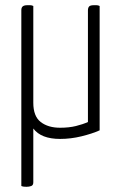

<svg xmlns="http://www.w3.org/2000/svg" viewBox="-20 -524 468 738"><path d="M82 194Q77 194 72 193.5Q67 193 62 191V-485Q62 -495 67.5 -499.5Q73 -504 85 -504Q90 -504 96 -504Q102 -504 108 -501V-129Q108 -77 136.5 -55Q165 -33 211 -33Q245 -33 271.5 -39.5Q298 -46 318 -55V-484Q318 -494 322.5 -499Q327 -504 341 -504Q345 -504 351 -504Q357 -504 363 -501V-23Q334 -10 293 0Q252 10 211 10Q138 10 108 -30V177Q108 188 100 191Q92 194 82 194Z"/></svg>

Font: Yanone Kaffeesatz ExtraLight Light
Style: Regular
Weight: 300
Version: Version 2.003